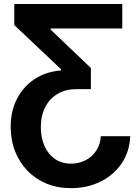

<svg xmlns="http://www.w3.org/2000/svg" viewBox="-20 -748 718 983"><path d="M646.5 -50.8Q644 26.9 603.8 87.2Q563.5 147.5 495.6 181.4Q427.7 215.3 342.8 215.3Q274.9 215.3 218.5 192.1Q162.1 168.9 121.1 126.7Q80.1 84.5 57.4 26.9Q34.7 -30.8 34.7 -99.1Q34.7 -179.7 67.1 -242.4Q99.6 -305.2 157.5 -343.3Q215.3 -381.3 292 -387.2V-394L53.2 -619.6V-727.5H606V-602.1H239.3V-596.2L445.3 -399.9V-291.5H368.7Q316.4 -291.5 275.6 -267.8Q234.9 -244.1 211.9 -200.4Q189 -156.7 189 -96.7Q189 -43.5 207.5 -1.2Q226.1 41 260.7 65.4Q295.4 89.8 343.3 89.8Q385.3 89.8 418.9 72Q452.6 54.2 473.4 22.5Q494.1 -9.3 496.1 -50.8Z"/></svg>

Font: Inter 20pt
Style: Bold
Weight: 700
Version: Version 4.001;git-66647c0bb